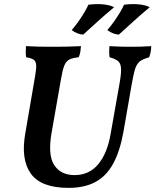

<svg xmlns="http://www.w3.org/2000/svg" viewBox="-20 -903 754 932"><path d="M313 9Q179 9 129.5 -60.5Q80 -130 103 -257L151 -537Q157 -571 155.5 -588.5Q154 -606 143 -613.5Q132 -621 107 -625Q105 -636 105 -650Q105 -664 106 -679Q142 -677 171.5 -676.5Q201 -676 236 -676Q270 -676 301.5 -676.5Q333 -677 373 -679Q372 -665 370 -652Q368 -639 362 -625Q332 -622 316.5 -614Q301 -606 292.5 -585.5Q284 -565 277 -524L231 -262Q211 -151 243 -102Q275 -53 342 -53Q413 -53 457 -106Q501 -159 517 -253L561 -502Q569 -548 567.5 -571.5Q566 -595 553.5 -606Q541 -617 512 -625Q510 -638 510 -651Q510 -664 511 -679Q543 -677 568 -676.5Q593 -676 613 -676Q640 -676 661.5 -676.5Q683 -677 714 -679Q714 -665 711.5 -651.5Q709 -638 704 -625Q683 -619 669.5 -612Q656 -605 647 -592Q638 -579 632 -555Q626 -531 619 -492L579 -262Q562 -168 529 -108Q496 -48 443 -19.5Q390 9 313 9ZM557 -735Q527 -737 501 -757Q520 -779 536 -802Q552 -825 564 -845.5Q576 -866 582 -880Q618 -885 652 -882Q686 -879 707 -868Q667 -835 628.5 -800Q590 -765 557 -735ZM384 -735Q354 -737 328 -757Q347 -779 363 -802Q379 -825 391 -845.5Q403 -866 409 -880Q445 -885 479 -882Q513 -879 534 -868Q494 -835 455.5 -800Q417 -765 384 -735Z"/></svg>

Font: Vollkorn SemiBold
Style: Italic
Weight: 600
Italic angle: -11°
Designer: Friedrich Althausen
Foundry: Friedrich Althausen
Version: Version 5.000